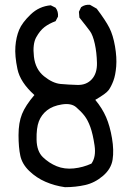

<svg xmlns="http://www.w3.org/2000/svg" viewBox="-20 -776 540 798"><path d="M250 2Q207 -4 169 -20.5Q131 -37 101.5 -65.5Q72 -94 64.5 -128.5Q57 -163 57 -214.5Q57 -266 71.5 -302Q86 -338 123 -381Q64 -434 52.5 -489Q41 -544 44 -583Q47 -622 59.5 -652Q72 -682 107.5 -716Q143 -750 191 -754L211 -744Q223 -728 221 -707L211 -688Q184 -678 165 -663.5Q146 -649 130.5 -621Q115 -593 121 -540.5Q127 -488 163 -459Q199 -430 232 -427Q265 -424 302 -423Q339 -422 361.5 -446.5Q384 -471 383 -514.5Q382 -558 374 -594Q366 -630 354 -646.5Q342 -663 310 -703L308 -727L317 -746Q333 -758 354 -756L382 -740Q419 -691 434.5 -660.5Q450 -630 458 -583.5Q466 -537 463 -500Q460 -463 451 -439.5Q442 -416 431.5 -401.5Q421 -387 376 -361Q405 -326 421 -289Q437 -252 445.5 -201.5Q454 -151 448 -112.5Q442 -74 408 -45Q374 -16 334 -7Q294 2 250 2ZM360 -96Q380 -124 373 -171.5Q366 -219 355.5 -248Q345 -277 331 -295Q317 -313 296.5 -330.5Q276 -348 237.5 -342Q199 -336 175.5 -317.5Q152 -299 141.5 -271.5Q131 -244 132 -195.5Q133 -147 158.5 -122.5Q184 -98 216 -85Q248 -72 286.5 -76Q325 -80 360 -96Z"/></svg>

Font: NaniFont Regular
Style: Regular
Weight: 400
Designer: Nanigashitei
Version: Version 1.036